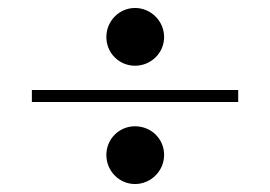

<svg xmlns="http://www.w3.org/2000/svg" viewBox="-20 -559 678 482"><path d="M319 -394C359 -394 392 -426 392 -466C392 -506 359 -539 319 -539C279 -539 247 -506 247 -466C247 -426 279 -394 319 -394ZM578 -303V-333H60V-303ZM319 -97C359 -97 392 -130 392 -170C392 -211 359 -242 319 -242C279 -242 247 -210 247 -170C247 -130 279 -97 319 -97Z"/></svg>

Font: Space Cowgirl Medium
Style: Regular
Weight: 600
Designer: Valery Marier
Foundry: Valery Marier
Version: Version 1.000;hotconv 1.0.109;makeotfexe 2.5.65596